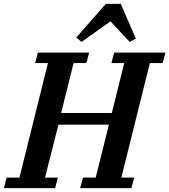

<svg xmlns="http://www.w3.org/2000/svg" viewBox="-50 -969 872 989"><path d="M-16 -54H50L197 -644H131L145 -698H409L395 -644H329L265 -387H526L590 -644H524L538 -698H802L788 -644H722L575 -54H641L627 0H363L377 -54H443L511 -327H251L182 -54H248L234 0H-30ZM343 -776 495 -949H572L650 -770L618 -753L519 -859L370 -753Z"/></svg>

Font: IBM Plex Serif SmBld
Style: Italic
Weight: 600
Italic angle: -14°
Designer: Mike Abbink, Paul van der Laan, Pieter van Rosmalen
Foundry: Bold Monday
Version: Version 3.001